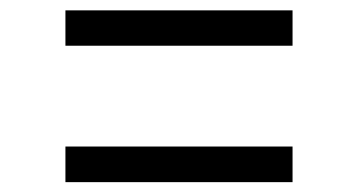

<svg xmlns="http://www.w3.org/2000/svg" viewBox="-20 -502 709 380"><path d="M559 -481.5V-411.5H109.5V-481.5ZM559 -212V-141.5H109.5V-212Z"/></svg>

Font: Merriweather 48pt SemiBold
Style: Regular
Weight: 600
Version: Version 2.100